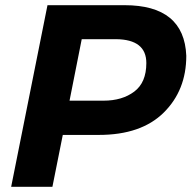

<svg xmlns="http://www.w3.org/2000/svg" viewBox="-20 -720 738 740"><path d="M182 0H23L163 -700H460Q690 -700 698 -505Q698 -372 611 -286Q524 -200 361 -200H222ZM379 -332Q451 -332 497.5 -367Q544 -402 544 -477Q544 -568 427 -569H295L248 -332Z"/></svg>

Font: Argentum Sans SemiBold
Style: Italic
Weight: 600
Italic angle: -11°
Designer: Julieta Ulanovsky (font), Cristiano Sobral (main changes and remaster)
Foundry: Julieta Ulanovsky (font), Cristiano Sobral (main changes and remaster)
Version: Version 2.007;June 15, 2022;FontCreator 14.0.0.2814 64-bit; 